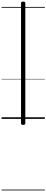

<svg xmlns="http://www.w3.org/2000/svg" viewBox="-20 -1503 587 2428"><path d="M273 76Q246 76 246 57V-1464Q246 -1483 273 -1483Q300 -1483 300 -1464V57Q300 76 273 76ZM0 895H547V905H0ZM0 -20H547V0H0ZM0 -505H547V-500H0ZM0 -1415H547V-1405H0Z"/></svg>

Font: Playwrite BE WAL Guides
Style: Regular
Weight: 400
Designer: Veronika Burian, José Scaglione
Foundry: TypeTogether
Version: Version 1.003